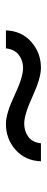

<svg xmlns="http://www.w3.org/2000/svg" viewBox="226 -942 159 651"><g transform="rotate(90 305.5 -616.5)"><path d="M83 -557.1Q85 -610.4 122.1 -643.1Q159.2 -675.8 210 -675.8Q245.1 -675.8 306.6 -647.5Q368.2 -619.1 398.9 -619.1Q424.8 -619.1 443.8 -633.1Q462.9 -647 465.8 -675.8H526.9Q524.9 -622.6 488 -589.8Q451.2 -557.1 399.9 -557.1Q364.7 -557.1 303.5 -586.2Q242.2 -615.2 210.9 -615.2Q185.1 -615.2 166 -600.6Q147 -585.9 144 -557.1Z"/></g></svg>

Font: CMU Sans Serif
Style: Medium
Weight: 500
Version: Version 0.7.0